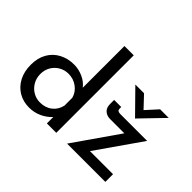

<svg xmlns="http://www.w3.org/2000/svg" viewBox="-151 -1062 1358 1358"><g transform="rotate(45 528.0 -382.5)"><path d="M250 10Q191 10 144.5 -17.5Q98 -45 71.5 -95.5Q45 -146 45 -213Q45 -281 73 -330Q101 -379 150.5 -405Q200 -431 261 -431Q308 -431 351 -411.5Q394 -392 420 -358V-775H513V0H419V-64Q389 -31 345.5 -10.5Q302 10 250 10ZM279 -70Q333 -70 370 -99Q407 -128 418 -177V-255Q407 -299 368.5 -328Q330 -357 279 -357Q241 -357 209 -338.5Q177 -320 158 -288Q139 -256 139 -214Q139 -174 158 -141Q177 -108 209 -89Q241 -70 279 -70ZM713 -338Q681 -338 659.5 -357Q638 -376 638 -414V-454H709V-441Q709 -424 717 -419Q725 -414 743 -414H1008L773 -77H1004V0H621L856 -338ZM754 -637 836 -550 915 -637H1001L836 -466H835L667 -637Z"/></g></svg>

Font: Synthetic
Style: Regular
Weight: 400
Designer: Santiago Orozco
Foundry: Typemade
Version: Version 2.000; ttfautohint (v1.8.4.7-5d5b)